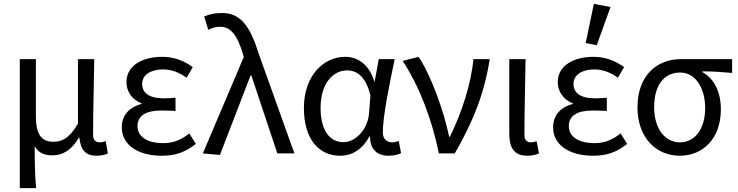

<svg xmlns="http://www.w3.org/2000/svg" viewBox="-20 -791 3807 990"><path d="M82 179H166C160 102 159 59 159 -37C181 1 213 10 252 10C305 10 352 -20 387 -82H389C396 -17 422 12 477 12C504 12 522 7 536 0L525 -63C514 -59 504 -57 495 -57C474 -57 460 -68 460 -96C460 -212 464 -355 466 -486H382V-154C337 -75 297 -60 254 -60C191 -60 165 -104 165 -189V-486H82Z M813 12C881 12 931 -3 990 -49L956 -103C909 -66 869 -53 821 -53C738 -53 689 -87 689 -141C689 -193 730 -221 810 -221C834 -221 857 -221 885 -219V-287C861 -285 844 -284 825 -284C746 -284 713 -314 713 -358C713 -407 760 -433 820 -433C864 -433 904 -418 942 -390L974 -445C929 -478 876 -498 817 -498C718 -498 632 -456 632 -367C632 -322 659 -277 709 -259V-255C654 -240 608 -204 608 -134C608 -43 693 12 813 12Z M1114 8 1272 -402H1276L1410 0H1498L1314 -514C1271 -653 1222 -724 1125 -724C1082 -724 1056 -716 1033 -706L1054 -637C1071 -646 1089 -653 1116 -653C1171 -653 1204 -606 1231 -518L1237 -497L1026 0Z M1734 12C1797 12 1848 -21 1885 -87H1888C1888 -19 1926 12 1984 12C2013 12 2034 5 2048 -1L2036 -64C2026 -60 2013 -57 2002 -57C1975 -57 1954 -75 1954 -107C1954 -196 1989 -359 2015 -486H1933L1912 -371H1910C1882 -463 1820 -498 1760 -498C1648 -498 1547 -401 1547 -234C1547 -75 1623 12 1734 12ZM1751 -58C1677 -58 1633 -123 1633 -235C1633 -363 1699 -428 1769 -428C1814 -428 1864 -405 1890 -299L1883 -208C1877 -126 1815 -58 1751 -58Z M2243 0H2325C2424 -172 2479 -317 2505 -486H2421C2409 -356 2360 -209 2300 -86H2296C2269 -216 2206 -394 2139 -498L2056 -477C2139 -353 2207 -178 2243 0Z M2699 12C2727 12 2744 7 2759 0L2747 -63C2736 -59 2727 -57 2718 -57C2697 -57 2684 -68 2684 -96C2684 -212 2688 -355 2690 -486H2606V-102C2606 -29 2631 12 2699 12Z M3037 12C3105 12 3155 -3 3214 -49L3180 -103C3133 -66 3093 -53 3045 -53C2962 -53 2913 -87 2913 -141C2913 -193 2954 -221 3034 -221C3058 -221 3081 -221 3109 -219V-287C3085 -285 3068 -284 3049 -284C2970 -284 2937 -314 2937 -358C2937 -407 2984 -433 3044 -433C3088 -433 3128 -418 3166 -390L3198 -445C3153 -478 3100 -498 3041 -498C2942 -498 2856 -456 2856 -367C2856 -322 2883 -277 2933 -259V-255C2878 -240 2832 -204 2832 -134C2832 -43 2917 12 3037 12ZM3057 -558 3128 -755 3042 -771 3000 -569Z M3485 12C3604 12 3697 -76 3697 -227C3697 -318 3662 -386 3602 -419V-423C3656 -423 3700 -420 3755 -415V-486H3489C3374 -486 3267 -408 3267 -238C3267 -77 3367 12 3485 12ZM3486 -57C3409 -57 3353 -127 3353 -238C3353 -359 3410 -417 3487 -417C3570 -417 3616 -331 3616 -234C3616 -125 3562 -57 3486 -57Z"/></svg>

Font: DAIFUKU Sans
Style: Regular
Weight: 400
Designer: Original font ‘Source Han Sans JP’ : Paul D. Hunt
Foundry: Daifuku
Version: Version 1.000